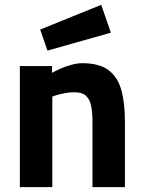

<svg xmlns="http://www.w3.org/2000/svg" viewBox="-20 -773 593 793"><path d="M62 0V-500H195V-472Q210 -481 231 -490Q252 -499 275.5 -505.5Q299 -512 320 -512Q390 -512 428 -483.5Q466 -455 481 -401.5Q496 -348 496 -271V0H362V-267Q362 -305 357 -333Q352 -361 336 -376.5Q320 -392 287 -392Q270 -392 252.5 -389Q235 -386 220.5 -382Q206 -378 196 -374V0ZM176 -564 146 -651 398 -753 438 -638Z"/></svg>

Font: Titillium Web SemiBold
Style: Regular
Weight: 600
Designer: Mohamed Gaber, Accademia di Belle Arti di Urbino
Foundry: Kief Type Foundry, Accademia di Belle Arti di Urbino
Version: Version 3.000; ttfautohint (v1.8.4)